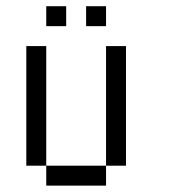

<svg xmlns="http://www.w3.org/2000/svg" viewBox="-20 -582 540 602"><path d="M312.5 -437.5H375V-62.5H312.5ZM125 -62.5H312.5V0H125ZM62.5 -437.5H125V-62.5H62.5ZM125 -562.5H187.5V-500H125ZM250 -562.5H312.5V-500H250Z"/></svg>

Font: Pixel Operator Mono
Style: Regular
Weight: 400
Monospace: yes
Designer: Jayvee Enaguas (HarvettFox96)
Version: 2016.04.25